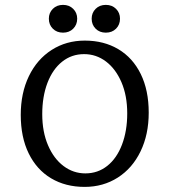

<svg xmlns="http://www.w3.org/2000/svg" viewBox="-20 -747 688 779"><path d="M64.2 -281Q64.2 -369.5 97.2 -438Q130.3 -506.5 189.6 -544.4Q248.8 -582.3 324.2 -582.3Q401.7 -582.3 460.3 -547.3Q518.8 -512.4 551.1 -446.6Q583.4 -380.7 583.4 -290Q583.4 -201.4 550.3 -133Q517.3 -64.5 458 -26.6Q398.7 11.3 323.4 11.3Q245.8 11.3 187.3 -23.6Q128.8 -58.5 96.5 -124.4Q64.2 -190.2 64.2 -281ZM496.2 -287Q496.2 -358.8 472.8 -413.3Q449.4 -467.7 409.8 -497.6Q370.2 -527.4 321.2 -527.4Q270.6 -527.4 232.2 -496.8Q193.7 -466.2 172.5 -410.7Q151.4 -355.1 151.4 -284Q151.4 -212.2 174.8 -157.7Q198.1 -103.2 237.8 -73.4Q277.4 -43.5 326.4 -43.5Q376.9 -43.5 415.4 -74.1Q453.9 -104.7 475 -160.3Q496.2 -215.9 496.2 -287ZM351.9 -671.2Q351.9 -695 368 -711.1Q384.1 -727.2 409.4 -727.2Q434.6 -727.2 450.8 -711.1Q466.9 -695 466.9 -671.2Q466.9 -646.7 450.8 -630.6Q434.6 -614.5 409.4 -614.5Q384.1 -614.5 368 -630.6Q351.9 -646.7 351.9 -671.2ZM178.2 -671.2Q178.2 -695 194.3 -711.1Q210.4 -727.2 235.7 -727.2Q260.9 -727.2 277 -711.1Q293.2 -695 293.2 -671.2Q293.2 -646.7 277 -630.6Q260.9 -614.5 235.7 -614.5Q210.4 -614.5 194.3 -630.6Q178.2 -646.7 178.2 -671.2Z"/></svg>

Font: Playfair Micro SmCond SmLight
Style: Regular
Weight: 360
Width: 4
Designer: Claus Eggers Sørensen
Foundry: Claus Eggers Sørensen
Version: Version 2.100;Glyphs 3.2 (3219)